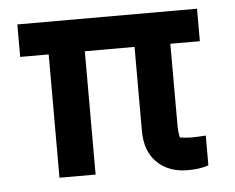

<svg xmlns="http://www.w3.org/2000/svg" viewBox="-41 -518 707 577"><g transform="rotate(-5 312.0 -229.5)"><path d="M376 -119V-372H226V0H117V-372H31V-470H573V-372H484V-129Q484 -104 488 -89Q505 -86 524 -86Q542 -86 566 -88V2Q541 11 503 11Q446 11 411 -23Q376 -57 376 -119Z"/></g></svg>

Font: Athiti SemiBold
Style: Regular
Weight: 600
Designer: CadsonDemak Team
Foundry: CadsonDemak
Version: Version 1.032